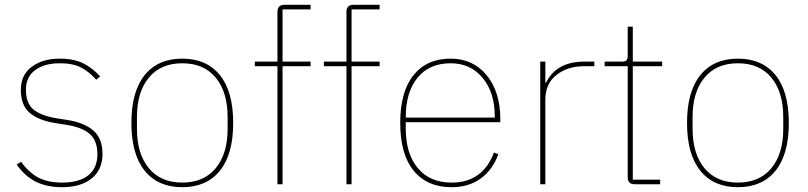

<svg xmlns="http://www.w3.org/2000/svg" viewBox="-20 -760 3333 792"><path d="M235.8 12.2Q174.3 12.2 128.9 -10Q83.5 -32.2 48.8 -81.1L66.9 -92.8Q101.1 -45.9 140.4 -26.4Q179.7 -6.8 235.8 -6.8Q307.1 -6.8 344.5 -37.1Q381.8 -67.4 381.8 -124Q381.8 -179.2 350.6 -207Q319.3 -234.9 253.9 -245.1L210 -252Q138.7 -263.2 102.3 -294.7Q65.9 -326.2 65.9 -389.2Q65.9 -450.7 110.8 -484.4Q155.8 -518.1 226.1 -518.1Q285.6 -518.1 324.2 -498.3Q362.8 -478.5 393.1 -444.8L377 -431.2Q349.1 -462.9 315.4 -481Q281.7 -499 227.1 -499Q162.6 -499 124.8 -470.7Q86.9 -442.4 86.9 -390.1Q86.9 -335.4 116.9 -309.3Q147 -283.2 213.9 -272L257.8 -265.1Q328.1 -253.9 365.5 -221.2Q402.8 -188.5 402.8 -125Q402.8 -60.1 358.2 -23.9Q313.5 12.2 235.8 12.2Z M887 -55.7Q832 12.2 731.9 12.2Q631.8 12.2 576.9 -55.7Q522 -123.5 522 -252.9Q522 -382.3 576.9 -450.2Q631.8 -518.1 731.9 -518.1Q832 -518.1 887 -450.2Q941.9 -382.3 941.9 -252.9Q941.9 -123.5 887 -55.7ZM918.9 -229V-276.9Q918.9 -380.4 869.9 -439.7Q820.8 -499 731.9 -499Q643.1 -499 594 -439.7Q544.9 -380.4 544.9 -276.9V-229Q544.9 -125.5 594 -66.2Q643.1 -6.8 731.9 -6.8Q820.8 -6.8 869.9 -66.2Q918.9 -125.5 918.9 -229Z M1124.5 0V-486.8H1031.2V-505.9H1124.5V-710.9Q1124.5 -740.2 1153.3 -740.2H1261.2V-721.2H1145.5V-505.9H1261.2V-486.8H1145.5V0Z M1409.2 0V-486.8H1315.9V-505.9H1409.2V-710.9Q1409.2 -740.2 1438 -740.2H1545.9V-721.2H1430.2V-505.9H1545.9V-486.8H1430.2V0Z M1842.8 12.2Q1742.2 12.2 1686.5 -55.7Q1630.9 -123.5 1630.9 -252.9Q1630.9 -381.3 1685.5 -449.7Q1740.2 -518.1 1838.9 -518.1Q1931.2 -518.1 1987.5 -449.7Q2043.9 -381.3 2043.9 -266.1V-255.9H1653.8V-229Q1653.8 -126 1703.6 -66.4Q1753.4 -6.8 1842.8 -6.8Q1971.2 -6.8 2017.6 -130.9L2035.6 -124Q2012.7 -60.1 1963.4 -23.9Q1914.1 12.2 1842.8 12.2ZM1653.8 -274.9H2021V-278.8Q2021 -378.4 1970.9 -438.7Q1920.9 -499 1838.9 -499Q1751 -499 1702.4 -439.5Q1653.8 -379.9 1653.8 -276.9Z M2208.5 0V-505.9H2229.5V-418.9H2232.4Q2274.9 -505.9 2390.6 -505.9H2431.6V-486.8H2387.7Q2321.8 -486.8 2275.6 -450.9Q2229.5 -415 2229.5 -349.1V0Z M2598.1 0Q2569.3 0 2569.3 -28.8V-486.8H2474.1V-505.9H2546.4Q2559.6 -505.9 2564.5 -511.5Q2569.3 -517.1 2569.3 -530.8V-649.9H2590.3V-505.9H2711.4V-486.8H2590.3V-19H2703.1V0Z M3179 -55.7Q3124 12.2 3023.9 12.2Q2923.8 12.2 2868.9 -55.7Q2814 -123.5 2814 -252.9Q2814 -382.3 2868.9 -450.2Q2923.8 -518.1 3023.9 -518.1Q3124 -518.1 3179 -450.2Q3233.9 -382.3 3233.9 -252.9Q3233.9 -123.5 3179 -55.7ZM3210.9 -229V-276.9Q3210.9 -380.4 3161.9 -439.7Q3112.8 -499 3023.9 -499Q2935.1 -499 2886 -439.7Q2836.9 -380.4 2836.9 -276.9V-229Q2836.9 -125.5 2886 -66.2Q2935.1 -6.8 3023.9 -6.8Q3112.8 -6.8 3161.9 -66.2Q3210.9 -125.5 3210.9 -229Z"/></svg>

Font: Anuphan Thin
Style: Regular
Weight: 250
Designer: Mike Abbink, Paul van der Laan, Pieter van Rosmalen, Mint Tantisuwanna
Foundry: Bold Monday; Cadson Demak
Version: Version 3.002;hotconv 1.0.109;makeotfexe 2.5.65596